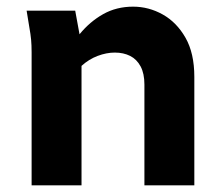

<svg xmlns="http://www.w3.org/2000/svg" viewBox="-20 -557 674 577"><path d="M60 -525H206L219 -454Q250 -492 290 -514.5Q330 -537 380 -537Q427 -537 469 -513.5Q511 -490 537.5 -443.5Q564 -397 564 -326V0H414V-303Q414 -336 402.5 -357.5Q391 -379 371 -389Q351 -399 325 -399Q300 -399 273.5 -389Q247 -379 225 -359V0H75V-400Q75 -421 73.5 -437.5Q72 -454 68 -476Z"/></svg>

Font: Radio Canada
Style: Regular
Weight: 400
Designer: Charles Daoud, Etienne Aubert Bonn, Alexandre Saumier Demers, Jacques Le Bailly
Foundry: Radio-Canada
Version: Version 2.104;gftools[0.9.28.dev5+ged2979d]